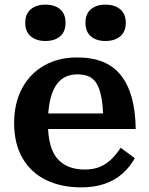

<svg xmlns="http://www.w3.org/2000/svg" viewBox="-20 -797 643 829"><path d="M263 -699Q263 -660 239.5 -640Q216 -620 176 -620Q137 -620 113 -640Q89 -660 89 -699Q89 -737 113 -757Q137 -777 176 -777Q216 -777 239.5 -757Q263 -737 263 -699ZM523 -699Q523 -660 499 -640Q475 -620 435 -620Q396 -620 372.5 -640Q349 -660 349 -699Q349 -737 372.5 -757Q396 -777 435 -777Q475 -777 499 -757Q523 -737 523 -699ZM187 -265Q187 -211 197.5 -172.5Q208 -134 229 -110.5Q250 -87 279.5 -76Q309 -65 346 -65Q386 -65 414.5 -78Q443 -91 464 -112.5Q485 -134 501 -159L562 -114Q541 -76 509 -47.5Q477 -19 432.5 -3.5Q388 12 331 12Q244 12 178.5 -20Q113 -52 77 -114.5Q41 -177 41 -266Q41 -351 75 -415Q109 -479 170.5 -514Q232 -549 313 -549Q377 -549 424 -530Q471 -511 502 -472Q533 -433 549 -375Q565 -317 566 -240H152V-307H450L426 -281Q425 -337 418 -375Q411 -413 398 -435Q385 -457 364.5 -466.5Q344 -476 314 -476Q285 -476 261.5 -464.5Q238 -453 221.5 -428Q205 -403 196 -363Q187 -323 187 -265Z"/></svg>

Font: Roboto Serif SemiBold
Style: Regular
Weight: 600
Designer: Greg Gazdowicz
Foundry: Commercial Type
Version: Version 1.008